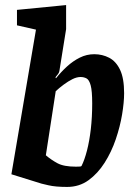

<svg xmlns="http://www.w3.org/2000/svg" viewBox="-20 -727 535 758"><path d="M122 -610 47 -627V-688L241 -707V-612L215 -450Q214 -440 207 -432Q200 -424 199 -421L201 -418Q221 -443 244.5 -464.5Q268 -486 295 -499.5Q322 -513 352 -513Q384 -513 411 -499Q438 -485 454 -451.5Q470 -418 470 -359Q470 -323 462 -275Q454 -227 437 -177Q420 -127 393 -84.5Q366 -42 329.5 -15.5Q293 11 245 11Q199 11 171.5 4.5Q144 -2 144 -2L25 -39ZM161 -114Q182 -96 207 -82.5Q232 -69 280 -69Q291 -69 296 -69.5Q301 -70 302 -72Q314 -96 323.5 -133Q333 -170 338.5 -217Q344 -264 344 -319Q344 -368 338 -390Q332 -412 321.5 -417.5Q311 -423 298 -423Q283 -423 266 -414.5Q249 -406 231.5 -393Q214 -380 200 -367Z"/></svg>

Font: Faustina VF Beta
Style: Italic
Weight: 400
Italic angle: -8°
Designer: Alfonso Garcia
Foundry: Omnibus-Type
Version: Version 1.006